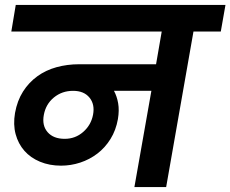

<svg xmlns="http://www.w3.org/2000/svg" viewBox="-20 -760 936 780"><path d="M243 -196Q286 -196 318 -224Q350 -252 358 -294Q366 -336 343.5 -363.5Q321 -391 277 -391Q232 -391 199 -364Q166 -337 158 -293Q150 -250 173.5 -223Q197 -196 243 -196ZM44 -740H896L877 -632H766L655 0H526L595 -391H443Q455 -369 460 -340.5Q465 -312 459 -276Q451 -231 429 -195.5Q407 -160 375.5 -136Q344 -112 306 -99.5Q268 -87 228 -87Q181 -87 142.5 -103Q104 -119 79 -147.5Q54 -176 43.5 -215Q33 -254 41 -301Q50 -351 73.5 -388Q97 -425 131.5 -450Q166 -475 209.5 -487Q253 -499 302 -499H614L637 -632H26Z"/></svg>

Font: SVN-Poppins SemiBold
Style: Italic
Weight: 600
Italic angle: -10°
Designer: Ninad Kale (Devanagari), Jonny Pinhorn (Latin)
Foundry: Indian Type Foundry
Version: Version 3.002 2017; ttfautohint (v1.8.3)